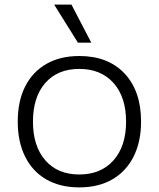

<svg xmlns="http://www.w3.org/2000/svg" viewBox="-20 -801 690 833"><path d="M324 12Q241 12 181 -22.5Q121 -57 89 -121.5Q57 -186 57 -273Q57 -362 89 -425.5Q121 -489 181 -523.5Q241 -558 324 -558Q449 -558 520.5 -482Q592 -406 592 -273Q592 -186 559.5 -121.5Q527 -57 467 -22.5Q407 12 324 12ZM324 -44Q418 -44 472.5 -105.5Q527 -167 527 -273Q527 -380 472.5 -441Q418 -502 324 -502Q230 -502 176.5 -441Q123 -380 123 -273Q123 -167 176.5 -105.5Q230 -44 324 -44ZM376 -616H318L215 -781H290Z"/></svg>

Font: Azeret Mono Thin ExtraLight
Style: Regular
Weight: 250
Version: Version 1.002